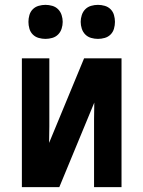

<svg xmlns="http://www.w3.org/2000/svg" viewBox="-20 -770 590 790"><path d="M70 0V-530H183V-318Q183 -284 183 -250Q183 -216 182 -182L326 -530H480V0H367V-212Q367 -246 367 -280Q367 -314 368 -348L224 0ZM383 -610Q369 -610 355 -614Q341 -618 331 -628Q321 -638 316.5 -652Q312 -666 312 -680Q312 -694 316.5 -708Q321 -722 331 -732Q341 -742 355 -746Q369 -750 383 -750Q397 -750 411 -746Q425 -742 435 -732Q445 -722 449 -708Q453 -694 453 -680Q453 -666 449 -652Q445 -638 435 -628Q425 -618 411 -614Q397 -610 383 -610ZM167 -610Q153 -610 139 -614Q125 -618 115 -628Q105 -638 101 -652Q97 -666 97 -680Q97 -694 101 -708Q105 -722 115 -732Q125 -742 139 -746Q153 -750 167 -750Q181 -750 195 -746Q209 -742 219 -732Q229 -722 233.5 -708Q238 -694 238 -680Q238 -666 233.5 -652Q229 -638 219 -628Q209 -618 195 -614Q181 -610 167 -610Z"/></svg>

Font: Lode
Style: Bold
Weight: 700
Monospace: yes
Designer: Belleve Invis
Foundry: Belleve Invis
Version: Version 29.2.0; ttfautohint (v1.8.3)